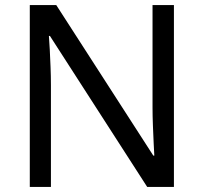

<svg xmlns="http://www.w3.org/2000/svg" viewBox="-20 -734 800 754"><path d="M663 0H558L176 -593H172Q174 -570 175.5 -538.5Q177 -507 178.5 -471.5Q180 -436 180 -399V0H97V-714H201L582 -123H586Q585 -139 583.5 -171Q582 -203 580.5 -241Q579 -279 579 -311V-714H663Z"/></svg>

Font: Noto Sans Tamil
Style: Regular
Weight: 400
Designer: Jelle Bosma - Monotype Design Team
Foundry: Monotype Imaging Inc.
Version: Version 2.003